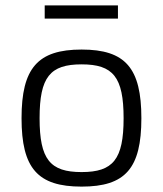

<svg xmlns="http://www.w3.org/2000/svg" viewBox="-20 -681 605 713"><path d="M418 -612V-661H146V-612ZM283 -497C120 -497 60 -428 60 -242C60 -56 120 12 283 12C446 12 505 -56 505 -242C505 -428 446 -497 283 -497ZM283 -442C400 -442 439 -395 439 -242C439 -89 400 -42 283 -42C166 -42 127 -89 127 -242C127 -395 166 -442 283 -442Z"/></svg>

Font: SnT
Style: Regular
Weight: 300
Designer: Natanael Gama
Version: Version 1.001;PS 001.001;hotconv 1.0.70;makeotf.lib2.5.58329